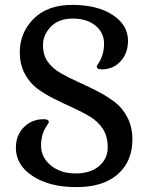

<svg xmlns="http://www.w3.org/2000/svg" viewBox="-20 -752 612 786"><path d="M61 -538Q61 -618 117.5 -675Q174 -732 276 -732Q378 -732 441 -691Q504 -650 504 -585Q504 -534 473.5 -501Q443 -468 397 -468Q376 -468 376 -480Q376 -483 384 -494Q406 -529 406 -573.5Q406 -618 371 -647Q336 -676 278 -676Q220 -676 188 -642.5Q156 -609 156 -567.5Q156 -526 176 -498.5Q196 -471 228.5 -452.5Q261 -434 300 -416.5Q339 -399 378 -379Q417 -359 449.5 -334.5Q482 -310 502 -270.5Q522 -231 522 -181Q522 -92 462.5 -39Q403 14 293 14Q183 14 114 -31Q45 -76 45 -147Q45 -198 77.5 -231Q110 -264 159 -264Q180 -264 180 -252Q180 -250 172 -238Q148 -204 148 -156Q148 -108 188 -75Q228 -42 289 -42Q350 -42 385.5 -72Q421 -102 421 -148Q421 -194 401 -224.5Q381 -255 349.5 -274Q318 -293 279.5 -310.5Q241 -328 202.5 -347Q164 -366 132.5 -389.5Q101 -413 81 -451Q61 -489 61 -538Z"/></svg>

Font: Gabriela
Style: Regular
Weight: 400
Designer: Eduardo Rodriguez Tunni
Foundry: Eduardo Rodriguez Tunni
Version: Version 1.003